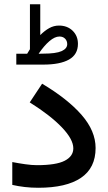

<svg xmlns="http://www.w3.org/2000/svg" viewBox="-20 -889 510 908"><path d="M108.4 -634.8Q111.8 -640.6 115.2 -646Q118.7 -651.4 121.6 -656.2V-868.7H170.4V-723.1Q190.9 -743.7 212.6 -755.9Q234.4 -768.1 258.8 -768.1Q298.3 -768.1 323.5 -743.7Q348.6 -719.2 348.6 -681.6Q348.6 -631.3 306.4 -607.4Q264.2 -583.5 184.6 -583.5H57.1V-634.8ZM184.1 -635.3Q244.6 -635.3 271.2 -647.2Q297.9 -659.2 297.9 -680.2Q297.9 -695.8 287.8 -706.1Q277.8 -716.3 261.2 -716.3Q239.3 -716.3 213.9 -694.6Q188.5 -672.9 162.6 -634.8ZM38.1 -122.6Q68.8 -116.7 99.6 -112.3Q130.4 -107.9 154.8 -107.9Q245.6 -107.9 286.1 -128.9Q326.7 -149.9 326.7 -187.5Q326.7 -230 272.9 -286.4Q219.2 -342.8 120.6 -404.8L179.2 -493.2Q300.3 -420.9 366.2 -345.2Q432.1 -269.5 432.1 -189Q432.1 -94.7 362.8 -47.9Q293.5 -1 161.1 -1Q127.4 -1 96.7 -4.6Q65.9 -8.3 38.1 -14.6Z"/></svg>

Font: Vazir Medium
Style: Medium
Weight: 500
Designer: Saber Rastikerdar
Foundry: Saber Rastikerdar
Version: Version 30.0.0